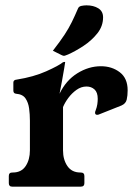

<svg xmlns="http://www.w3.org/2000/svg" viewBox="-20 -699 506 719"><path d="M203 -348Q227 -398 269.5 -424.5Q312 -451 358 -451Q399 -451 428.5 -428.5Q458 -406 458 -361Q458 -341 454.5 -326Q451 -311 435 -304L352 -271Q350 -270 348 -269.5Q346 -269 344 -269Q336 -269 336 -277Q336 -279 336.5 -281Q337 -283 338 -285Q343 -298 344.5 -309Q346 -320 346 -329Q346 -353 334 -364Q322 -375 304 -375Q284 -375 266.5 -362.5Q249 -350 236 -332.5Q223 -315 216 -298V-136Q216 -101 232.5 -77Q249 -53 281 -53H282Q296 -53 296 -40V-13Q296 0 282 0H26Q13 0 13 -13V-40Q13 -53 26 -53H28Q60 -53 76 -77Q92 -101 92 -136V-247Q92 -271 89 -293Q86 -315 75.5 -330.5Q65 -346 40 -348Q30 -349 30 -360V-390Q30 -400 43 -401Q106 -411 153 -432Q200 -453 216 -466Q219 -467 221 -467H223Q224 -467 224 -466Q224 -465 220.5 -443.5Q217 -422 212 -395Q207 -368 203 -348ZM178 -509Q206 -545 222 -569.5Q238 -594 249 -616.5Q260 -639 272 -667Q275 -675 285 -677Q295 -679 304 -679Q330 -679 348 -668Q366 -657 366 -634Q366 -601 344.5 -574Q323 -547 292.5 -527Q262 -507 235 -495Q231 -494 227 -492Q223 -490 219 -490Q216 -490 210 -493Z"/></svg>

Font: Young Serif
Style: Regular
Weight: 400
Designer: Bastien Sozeau
Foundry: NBR — Bastien Sozeau
Version: Version 3.004; ttfautohint (v1.8.4.7-5d5b);gftools[0.9.33]